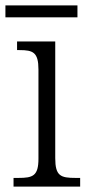

<svg xmlns="http://www.w3.org/2000/svg" viewBox="-26 -689 326 709"><path d="M-6 -625H260V-669H-6ZM24 0H270V-32H253C198 -32 178 -39 178 -105V-536H37V-504H46C96 -504 116 -496 116 -432V-103C116 -39 95 -32 42 -32H24Z"/></svg>

Font: Noto Serif Georgian SemiCondensed Light
Style: Regular
Weight: 300
Width: 4
Designer: Monotype Design Team, Akaki Razmadze
Foundry: Google LLC
Version: Version 2.003